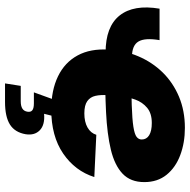

<svg xmlns="http://www.w3.org/2000/svg" viewBox="-15 -569 789 799"><g transform="rotate(90 379.5 -169.5)"><path d="M198.7 -214.4Q90.8 -214.4 44.4 -272.9Q-2 -331.5 16.1 -439H147Q136.7 -377.9 152.8 -351.1Q168.9 -324.2 216.8 -324.2ZM436 11.7Q355.5 11.7 297.6 -16.4Q239.7 -44.4 210.7 -97.9Q181.6 -151.4 186.5 -228Q189.9 -293.5 214.4 -350.8Q238.8 -408.2 281.2 -451.7Q323.7 -495.1 382.3 -519.8Q440.9 -544.4 512.2 -544.4Q574.2 -544.4 625.5 -525.1Q676.8 -505.9 707.3 -468.3Q737.8 -430.7 737.8 -375.5Q737.8 -318.4 702.9 -285.2Q668 -252 602.8 -236.3Q537.6 -220.7 446.5 -216.3Q355.5 -211.9 242.7 -211.9L260.7 -321.3Q357.9 -321.3 417.2 -323.2Q476.6 -325.2 507.6 -330.1Q538.6 -335 549.6 -343.5Q560.5 -352.1 560.5 -364.7Q560.5 -384.8 542.7 -395.8Q524.9 -406.7 491.7 -406.7Q451.7 -406.7 428.5 -387.2Q405.3 -367.7 394.5 -338.1Q383.8 -308.6 380.4 -277.3Q377 -246.1 376 -222.7Q374 -193.8 378.9 -172.1Q383.8 -150.4 400.9 -138.2Q418 -126 451.7 -126Q487.3 -126 510.5 -139.2Q533.7 -152.3 541 -175.8L716.8 -167.5Q691.4 -87.4 618.9 -37.8Q546.4 11.7 436 11.7ZM327.1 204.1 337.4 138.7H400.9Q420.9 138.7 431.6 132.1Q442.4 125.5 444.8 111.3Q447.3 97.2 439 90.6Q430.7 84 410.2 84H364.3L401.9 -19.5H467.3L463.9 0L453.6 41.5Q499.5 37.6 522 59.3Q544.4 81.1 538.6 118.2Q530.8 163.1 498.3 183.6Q465.8 204.1 404.3 204.1Z"/></g></svg>

Font: Inter 20pt Black
Style: Italic
Weight: 900
Italic angle: -9.3988°
Version: Version 4.001;git-66647c0bb